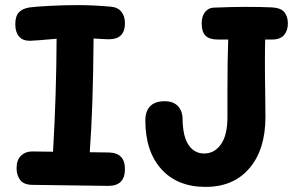

<svg xmlns="http://www.w3.org/2000/svg" viewBox="-20 -731 1209 753"><path d="M470 -68Q470 -2 405 -2L105 -6Q72 -7 58.5 -26Q45 -45 45 -71Q45 -104 62.5 -120.5Q80 -137 105 -137L188 -136Q201 -357 202 -579Q159 -576 130 -573L97 -571Q69 -571 54.5 -588Q40 -605 40 -636Q40 -668 54.5 -683Q69 -698 97 -702Q119 -705 175 -708Q231 -711 287 -711Q341 -711 413 -705Q441 -703 455.5 -685.5Q470 -668 470 -640Q470 -577 407 -577Q392 -577 347 -580Q345 -308 332 -134L406 -133Q470 -132 470 -68ZM1109 -639Q1109 -611 1094 -593.5Q1079 -576 1048 -576H1020Q1019 -544 1019 -488Q1019 -416 1020 -381L1021 -272Q1021 -145 958.5 -71.5Q896 2 786 2Q676 2 613 -67.5Q550 -137 550 -259Q550 -295 569 -314.5Q588 -334 626 -334Q660 -334 678 -314.5Q696 -295 696 -264Q697 -196 719.5 -162.5Q742 -129 781 -129Q821 -129 846.5 -165Q872 -201 872 -271V-372Q872 -499 875 -576H835Q801 -576 786 -591Q771 -606 771 -639Q771 -667 784 -683.5Q797 -700 817 -701Q889 -704 944 -704Q1007 -704 1047 -702Q1081 -700 1095 -683.5Q1109 -667 1109 -639Z"/></svg>

Font: Mali
Style: Bold
Weight: 700
Designer: Kitiyaporn Chalermlarp | Katatrad Aksorn Co.,Ltd.
Foundry: Cadson Demak Co.,Ltd.
Version: Version 1.000; ttfautohint (v1.6)